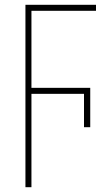

<svg xmlns="http://www.w3.org/2000/svg" viewBox="-20 -548 433 800"><path d="M111 232V-157H330V-18H356V-182H111V-503H380V-528H86V232Z"/></svg>

Font: Noto Sans Condensed Thin
Style: Regular
Weight: 100
Width: 3
Designer: Monotype Design Team
Foundry: Monotype Imaging Inc.
Version: Version 2.013